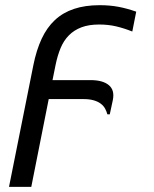

<svg xmlns="http://www.w3.org/2000/svg" viewBox="-20 -517 590 737"><path d="M100.1 200.2H14.6L107.9 -266.1Q119.6 -324.7 139.9 -368.2Q160.2 -411.6 190.9 -440.2Q221.7 -468.8 264.2 -482.9Q306.6 -497.1 362.8 -497.1Q400.9 -497.1 433.8 -491Q466.8 -484.9 502.9 -472.2L487.8 -396Q456.1 -408.7 425.8 -415.8Q395.5 -422.9 360.4 -422.9Q320.8 -422.9 292.5 -412.1Q264.2 -401.4 244.4 -381.3Q224.6 -361.3 212.6 -332.5Q200.7 -303.7 193.4 -268.1L181.6 -209.5H327.6Q374.5 -209.5 397.7 -190.2Q420.9 -170.9 413.1 -132.8L401.4 -78.1H392.1Q389.2 -89.4 383.5 -99.9Q377.9 -110.4 367.2 -118.7Q356.4 -127 340.1 -131.8Q323.7 -136.7 299.3 -136.7H167Z"/></svg>

Font: Code New Roman
Style: Italic
Weight: 400
Italic angle: -11°
Monospace: yes
Designer: Sam Radian
Foundry: Code New Roman
Version: Version 1.508 October 19, 2014